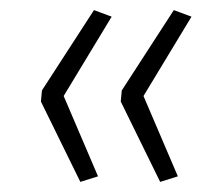

<svg xmlns="http://www.w3.org/2000/svg" viewBox="-20 -455 434 380"><path d="M174 -106 139 -95 61 -254 63 -276 166 -435 201 -422 106 -265ZM332 -106 297 -95 219 -254 221 -276 324 -435 359 -422 264 -265Z"/></svg>

Font: Iunito ExtraLight
Style: Italic
Weight: 200
Italic angle: -4.541°
Designer: Vernon Adams
Foundry: Vernon Adams
Version: Version 2.001;November 30, 2019;FontCreator 12.0.0.2547 64-b